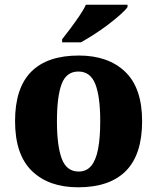

<svg xmlns="http://www.w3.org/2000/svg" viewBox="-20 -786 668 816"><path d="M312 10Q187 10 115.5 -59.5Q44 -129 44 -271Q44 -412 112.5 -481Q181 -550 315 -550Q440 -550 512 -481Q584 -412 584 -271Q584 -129 515 -59.5Q446 10 312 10ZM314 -57Q348 -57 368 -81.5Q388 -106 397 -153.5Q406 -201 406 -271Q406 -376 385 -429Q364 -482 313 -482Q262 -482 242 -429Q222 -376 222 -271Q222 -166 242.5 -111.5Q263 -57 314 -57ZM244 -619Q259 -638 278.5 -664Q298 -690 316.5 -717Q335 -744 345 -766H522V-756Q513 -743 490.5 -723Q468 -703 439 -681Q410 -659 379.5 -639.5Q349 -620 324 -606H244Z"/></svg>

Font: Noto Serif Thai ExtraBold
Style: Regular
Weight: 800
Version: Version 2.001